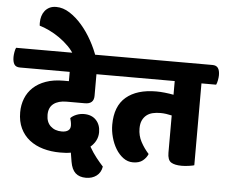

<svg xmlns="http://www.w3.org/2000/svg" viewBox="-104 -965 1388 1173"><g transform="rotate(5 590.0 -378.0)"><path d="M198 -229Q198 -184 224.5 -159.5Q251 -135 293 -135Q318 -135 332 -145Q346 -155 346 -175Q346 -186 343.5 -198.5Q341 -211 338 -221Q351 -235 373.5 -244Q396 -253 420 -253Q467 -253 494 -224.5Q521 -196 521 -150Q521 -97 476 -58Q498 -20 520 7.5Q542 35 562 57Q556 94 529.5 114Q503 134 465 134Q424 134 400.5 112.5Q377 91 369 44L360 -11Q345 -8 328.5 -7Q312 -6 294 -6Q238 -6 189.5 -20Q141 -34 105.5 -62Q70 -90 50 -132Q30 -174 30 -230Q30 -275 45.5 -314.5Q61 -354 92 -383Q123 -412 169.5 -428.5Q216 -445 277 -445H310V-502H5Q-20 -502 -30 -517.5Q-40 -533 -40 -563Q-40 -575 -37 -593Q-34 -611 -29 -620H545Q569 -620 579.5 -605Q590 -590 590 -561Q590 -548 586.5 -529.5Q583 -511 578 -502H474V-369Q474 -319 419 -319H307Q256 -319 227 -296.5Q198 -274 198 -229Z M326 -602Q310 -632 283 -659Q256 -686 225 -707.5Q194 -729 161.5 -744.5Q129 -760 103 -767Q102 -772 102 -777Q102 -782 102 -787Q102 -807 107.5 -825.5Q113 -844 124.5 -858.5Q136 -873 153 -881.5Q170 -890 194 -890Q236 -890 276.5 -864Q317 -838 352.5 -797Q388 -756 416.5 -704.5Q445 -653 462 -602Z M1175 -620Q1199 -620 1209.5 -605Q1220 -590 1220 -561Q1220 -548 1216.5 -529.5Q1213 -511 1208 -502H1118V0Q1110 3 1086 6.5Q1062 10 1042 10Q998 10 976 -4Q954 -18 954 -63V-291Q937 -295 919.5 -297.5Q902 -300 884 -300Q859 -300 837.5 -295Q816 -290 800 -277.5Q784 -265 774.5 -245Q765 -225 765 -195Q765 -151 785 -113.5Q805 -76 834 -44Q825 -21 803 -3Q781 15 743 15Q710 15 683 -5Q656 -25 637 -56.5Q618 -88 607.5 -126.5Q597 -165 597 -203Q597 -317 663 -373Q729 -429 848 -429Q872 -429 900 -426Q928 -423 954 -418V-502H570Q545 -502 535 -517.5Q525 -533 525 -563Q525 -575 528 -593Q531 -611 536 -620Z"/></g></svg>

Font: Baloo
Style: Regular
Weight: 400
Designer: Sarang Kulkarni and Ek Type
Foundry: Ek Type
Version: Version 1.443;PS 1.000;hotconv 16.6.51;makeotf.lib2.5.65220;